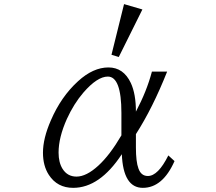

<svg xmlns="http://www.w3.org/2000/svg" viewBox="-20 -885 1040 925"><path d="M517.1 -621.1 577.6 -865.2 666 -839.4 552.2 -610.4ZM791 -136.2 820.8 -108.9Q763.7 20 668 20Q573.7 20 566.9 -142.1Q460.4 20 332.5 20Q255.9 20 215.3 -42.5Q187 -85.9 187 -149.4Q187 -218.3 225.1 -305.2Q273.9 -418.9 356 -493.7Q428.7 -560.1 502.4 -560.1Q575.2 -560.1 610.4 -484.9Q634.8 -432.1 634.8 -347.2Q687 -445.8 711.9 -540H785.2Q715.3 -364.3 634.8 -238.8V-174.8Q634.8 -105.5 647 -73.2Q659.7 -37.1 692.4 -37.1Q741.7 -37.1 791 -136.2ZM564.9 -232.9V-340.8Q564.9 -516.1 499.5 -516.1Q448.7 -516.1 381.8 -439Q335.9 -385.7 302.2 -312Q262.2 -222.7 262.2 -149.9Q262.2 -102.5 281.2 -71.8Q304.7 -34.2 348.6 -34.2Q396 -34.2 453.6 -86.9Q508.8 -137.2 564.9 -232.9Z"/></svg>

Font: BIZ UDPMincho
Style: Regular
Weight: 400
Designer: TypeBank Co., Ltd.
Foundry: Morisawa Inc.
Version: Version 1.06